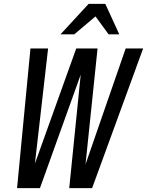

<svg xmlns="http://www.w3.org/2000/svg" viewBox="-20 -970 758 990"><path d="M68 0 137 -720H228L153 -65H138L373 -720H483L415 -65H401L628 -720H718L455 0H337L402 -643H417L186 0ZM292 -793 437 -950H523L595 -793H540L445 -923H517L363 -793Z"/></svg>

Font: Instrument Sans Condensed Medium
Style: Italic
Weight: 500
Width: 3
Italic angle: -13°
Designer: Rodrigo Fuenzalida
Foundry: fragTYPE
Version: Version 1.000;gftools[0.9.28]